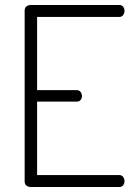

<svg xmlns="http://www.w3.org/2000/svg" viewBox="-20 -751 543 771"><path d="M129 -389H288Q298 -389 303.5 -382Q309 -375 309 -365Q309 -357 304 -350Q299 -343 288 -343H129V-48H459Q469 -48 474.5 -40.5Q480 -33 480 -23Q480 -15 475 -7.5Q470 0 459 0H103Q94 0 86.5 -5.5Q79 -11 79 -22V-709Q79 -720 86.5 -725.5Q94 -731 103 -731H459Q470 -731 475 -723.5Q480 -716 480 -708Q480 -698 474.5 -690.5Q469 -683 459 -683H129Z"/></svg>

Font: AkaAcidDosis
Style: Light
Weight: 300
Designer: Edgar Tolentino, Pablo Impallari, Igino Marini, Aka-Acid
Foundry: Edgar Tolentino, Pablo Impallari, Igino Marini, Aka-Acid
Version: Version 1.007